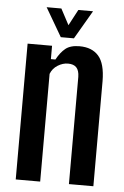

<svg xmlns="http://www.w3.org/2000/svg" viewBox="-54 -806 545 845"><g transform="rotate(5 218.0 -383.5)"><path d="M48 0V-600H156V-541H176Q193.5 -573.5 215.2 -591Q237 -608.5 277 -608.5Q332 -608.5 361.2 -575.2Q390.5 -542 391 -464.5V0H283V-473.5Q282.5 -502 270.2 -515Q258 -528 233 -528Q210 -528 187.8 -514.2Q165.5 -500.5 156 -476V0ZM191 -641 117.5 -767H182.5L220 -696.5L257.5 -767H322.5L249 -641Z"/></g></svg>

Font: Big Shoulders Display Thin
Style: Bold
Weight: 700
Version: Version 2.002